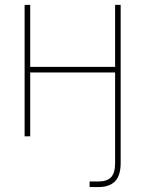

<svg xmlns="http://www.w3.org/2000/svg" viewBox="-20 -549 585 773"><path d="M376 204.1Q369.6 204.1 359.4 204.1Q349.1 204.1 340.8 204.1V181.6Q350.1 181.6 359.9 181.6Q369.6 181.6 376 181.6Q411.1 181.6 427.2 164.6Q443.4 147.5 443.4 107.4V0H465.8V107.4Q465.8 157.2 443.4 180.7Q420.9 204.1 376 204.1ZM454.1 -279.8V-257.3H93.8V-279.8ZM101.6 -529.3V0H79.1V-529.3ZM465.8 -529.3V0H443.4V-529.3Z"/></svg>

Font: Inter 24pt Thin
Style: Regular
Weight: 250
Designer: Rasmus Andersson
Foundry: rsms
Version: Version 4.001;git-66647c0bb